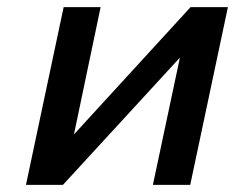

<svg xmlns="http://www.w3.org/2000/svg" viewBox="-20 -520 661 540"><path d="M53 0H157L486 -358L410 0H515L621 -500H516L188 -142L263 -500H159Z"/></svg>

Font: LT Wave Text Medium Italic
Style: Regular
Weight: 500
Designer: Daniel Lyons
Version: Version 2.5 (Glyphs App)